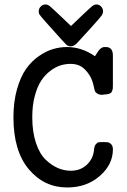

<svg xmlns="http://www.w3.org/2000/svg" viewBox="-20 -829 565 857"><path d="M40 -305.2Q40 -375 55.9 -430.9Q71.8 -486.8 96.4 -521.5Q121.1 -556.2 153.6 -578.6Q186 -601.1 217 -610.1Q248 -619.1 278.8 -619.1Q344.7 -619.1 403.8 -578.1Q405.8 -581.1 410.4 -588.1Q415 -595.2 416.5 -597.7Q418 -600.1 421.9 -605Q425.8 -609.9 428 -611.3Q430.2 -612.8 434.1 -615.5Q438 -618.2 442.4 -618.7Q446.8 -619.1 452.1 -619.1Q484.4 -619.1 483.9 -580.1V-448.2Q483.9 -439.5 483.4 -434.3Q482.9 -429.2 480 -421.6Q477.1 -414.1 468 -410.6Q459 -407.2 444.8 -407.2Q443.8 -407.2 440.9 -406.5Q438 -405.8 436 -405.8Q421.9 -405.8 413.3 -411.9Q404.8 -418 402.8 -425Q400.9 -432.1 397.9 -445.6Q395 -459 392.1 -466.8Q382.3 -495.6 358.2 -519.8Q334 -543.9 294.9 -543.9Q272.9 -543.9 251 -537.4Q229 -530.8 205.6 -513.4Q182.1 -496.1 164.6 -470Q147 -443.8 135.5 -401.4Q124 -358.9 124 -306.2Q124 -240.2 140.6 -190.7Q157.2 -141.1 184.6 -115.5Q211.9 -89.8 239.5 -78.4Q267.1 -66.9 295.9 -66.9Q338.9 -66.9 367.4 -93.5Q396 -120.1 399.9 -161.1Q400.9 -178.2 408.4 -186Q416 -193.8 421.4 -194.3Q426.8 -194.8 439 -194.8H444.8Q456.1 -194.8 463.1 -193.4Q470.2 -191.9 477.1 -184.3Q483.9 -176.8 483.9 -162.1Q483.9 -94.2 425 -43.2Q366.2 7.8 279.8 7.8Q176.8 7.8 108.4 -73.7Q40 -155.3 40 -305.2ZM152.8 -777.8Q152.8 -791 161.9 -800Q170.9 -809.1 183.1 -809.1Q192.9 -809.1 202.9 -801Q212.9 -793 255.9 -752Q280.8 -728 296.9 -712.9Q314 -729 339.8 -753.9Q381.8 -793.9 391.4 -801.5Q400.9 -809.1 410.2 -809.1Q422.4 -809.1 431.2 -800Q439.9 -791 439.9 -777.8Q439.9 -768.1 432.4 -758.1Q424.8 -748 388.2 -707Q353 -668 327.1 -640.1Q311 -622.1 295.9 -622.1Q293 -622.1 290 -622.6Q287.1 -623 283.9 -624.5Q280.8 -626 278.8 -627.4Q276.9 -628.9 273.9 -631.8Q271 -634.8 269 -637Q267.1 -639.2 262.9 -643.6Q258.8 -647.9 255.9 -650.9Q159.7 -756.8 155.8 -765.1Q152.8 -770 152.8 -777.8Z"/></svg>

Font: CMU Typewriter Text
Style: Bold
Weight: 700
Version: Version 0.7.0